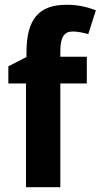

<svg xmlns="http://www.w3.org/2000/svg" viewBox="-20 -785 422 805"><path d="M344 -435V-547H233V-571C233 -629 249 -653 285 -653C308 -653 331 -647 350 -642L382 -742C341 -757 305 -765 259 -765C142 -765 91 -704 91 -564V-546L15 -507V-435H89V0H233V-435Z"/></svg>

Font: Noto Sans Devanagari SemiCondensed
Style: Bold
Weight: 700
Width: 4
Designer: Jelle Bosma - Monotype Design Team
Foundry: Monotype Imaging Inc.
Version: Version 2.004